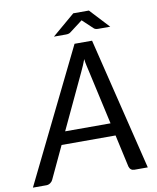

<svg xmlns="http://www.w3.org/2000/svg" viewBox="-126 -950 839 1023"><g transform="rotate(-10 293.0 -438.5)"><path d="M189.5 -265.6H435.1L369.1 -562Q366.2 -575.2 362.3 -591.8Q358.4 -608.4 356.4 -627Q345.7 -597.2 328.6 -561.5ZM518.1 0Q495.6 0 488.8 -22.5L450.2 -197.3H158.2L76.2 -22.5Q72.3 -13.7 62.5 -6.8Q52.7 0 41.5 0H-31.7L319.8 -716.3H414.6L589.8 0ZM457.5 -772.9Q442.9 -772.9 435.5 -779.3L378.4 -833L307.6 -779.3Q299.3 -772.9 283.7 -772.9H218.3L341.3 -877.4H425.8L522.9 -772.9Z"/></g></svg>

Font: Lato-Italic
Style: Italic
Weight: 400
Italic angle: -7°
Designer: Lukasz Dziedzic
Foundry: tyPoland Lukasz Dziedzic
Version: Version 1.104; Western+Polish opensource